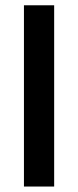

<svg xmlns="http://www.w3.org/2000/svg" viewBox="-20 -700 292 720"><path d="M69.8 -680.2V-0.5H183.1V-680.2Z"/></svg>

Font: Vazirmatn SemiBold
Style: Regular
Weight: 600
Designer: Saber Rastikerdar
Foundry: Saber Rastikerdar
Version: Version 33.003